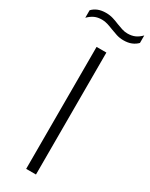

<svg xmlns="http://www.w3.org/2000/svg" viewBox="-274 -964 787 1009"><g transform="rotate(30 119.5 -460.0)"><path d="M89.5 0V-740H149V0ZM194 -840.5Q171 -840.5 150.8 -847Q130.5 -853.5 111.5 -861Q94.5 -868 77.8 -873.2Q61 -878.5 43.5 -878.5Q17.5 -878.5 -1.5 -869.8Q-20.5 -861 -38.5 -843V-888.5Q-24 -904 -3.5 -912Q17 -920 44 -920Q67 -920 87.5 -913.8Q108 -907.5 126.5 -899.5Q143.5 -893 160.2 -887.5Q177 -882 194.5 -882Q220.5 -882 239.8 -890.8Q259 -899.5 276.5 -917.5V-872Q262 -857 241.8 -848.8Q221.5 -840.5 194 -840.5Z"/></g></svg>

Font: Encode Sans Condensed Thin Light
Style: Regular
Weight: 300
Version: Version 3.002